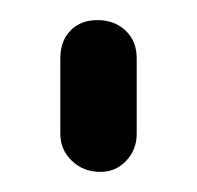

<svg xmlns="http://www.w3.org/2000/svg" viewBox="-20 -749 196 191"><path d="M40 -691Q40 -708 50 -718.5Q60 -729 77 -729Q94 -729 105 -718.5Q116 -708 116 -691V-616Q116 -600 105.5 -589Q95 -578 80 -578Q63 -578 51.5 -589Q40 -600 40 -616Z"/></svg>

Font: VDS Compensated
Style: Light
Weight: 300
Designer: artmaker
Foundry: artmaker
Version: Version 1.000 2012 initial release